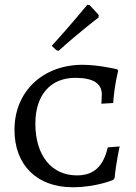

<svg xmlns="http://www.w3.org/2000/svg" viewBox="-20 -780 573 809"><path d="M227 -566C311 -642 395 -706 395 -706L396 -717L358 -758L348 -760C348 -760 270 -665 198 -587L218 -568ZM286 9C385 9 457 -22 457 -22L463 -30C468 -89 484 -163 484 -163L434 -159C415 -77 374 -41 304 -41C197 -41 129 -125 129 -259C129 -380 193 -452 297 -452C372 -452 409 -429 409 -382C409 -363 407 -343 407 -343L457 -346C462 -422 478 -482 478 -482L474 -488C474 -488 396 -507 328 -507C160 -507 41 -394 41 -233C41 -84 136 9 286 9Z"/></svg>

Font: Alegreya SC
Style: Regular
Weight: 400
Designer: Juan Pablo del Peral
Foundry: Huerta Tipografica
Version: Version 2.007;PS 002.007;hotconv 1.0.88;makeotf.lib2.5.64775